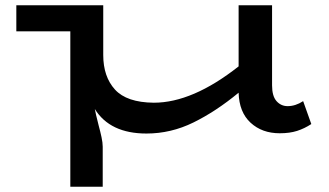

<svg xmlns="http://www.w3.org/2000/svg" viewBox="-20 -491 1248 729"><path d="M1162 -20Q1136 -3 1108 6Q1080 15 1042 15Q975 15 931.5 -25Q888 -65 886 -139Q800 -68 714.5 -26Q629 16 536 16Q398 16 340 -77Q342 -64 355 -13Q361 9 365.5 30Q370 51 370 66V218H247V-372H42V-471H372V-282Q372 -200 416.5 -151Q461 -102 564 -101Q711 -101 886 -239V-471H1013V-167Q1013 -126 1030 -107Q1047 -88 1072 -88Q1102 -88 1131 -107Z"/></svg>

Font: BioRhyme Expanded
Style: Bold
Weight: 700
Width: 7
Designer: Aoife Mooney
Foundry: Aoife Mooney Type
Version: Version 1.000